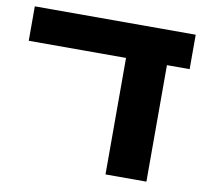

<svg xmlns="http://www.w3.org/2000/svg" viewBox="-71 -682 810 758"><g transform="rotate(10 334.5 -302.5)"><path d="M399 0V-467H9V-605H654V-467H563V0Z"/></g></svg>

Font: Noto Sans Hebrew SemiCondensed ExtraBold
Style: Regular
Weight: 800
Width: 4
Designer: Monotype Design Team
Foundry: Monotype Imaging Inc.
Version: Version 2.004; ttfautohint (v1.8.4.7-5d5b)